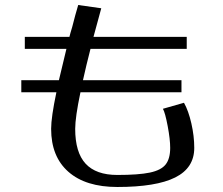

<svg xmlns="http://www.w3.org/2000/svg" viewBox="-20 -718 891 766"><path d="M714 -308 630 -284Q639 -268 649 -215Q659 -162 659 -128Q659 -85 641 -62Q623 -39 578 -29.5Q533 -20 448 -20Q363 -20 321.5 -65Q280 -110 280 -204Q280 -250 301 -350H704V-398H311Q324 -457 341 -523H725V-571H353L384 -685L292 -698Q280 -658 268 -610Q260 -584 257 -571H79V-523H245L215 -398H65V-350H205Q184 -250 184 -204Q184 -93 253 -32.5Q322 28 448 28Q603 28 679 -10Q755 -48 755 -128Q755 -175 743.5 -225.5Q732 -276 714 -308Z"/></svg>

Font: LXGW Marker Gothic
Style: Regular
Weight: 400
Version: Version 1.001